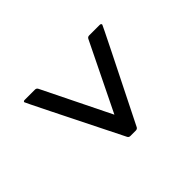

<svg xmlns="http://www.w3.org/2000/svg" viewBox="-104 -728 808 808"><g transform="rotate(45 300.0 -323.5)"><path d="M105 -92Q99 -92 99 -100V-161Q99 -170 107 -174L410 -323L107 -471Q99 -475 99 -484V-546Q99 -555 106 -555Q109 -555 514 -352Q521 -348 521 -339V-307Q521 -299 514 -295Q108 -92 105 -92Z"/></g></svg>

Font: YamahaIndonesia935. App
Style: Regular
Weight: 400
Designer: Dalton Maag Ltd
Foundry: Dalton Maag Ltd
Version: Version 1.002; January 01, 2024; Regular/Italic